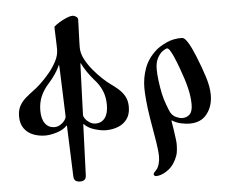

<svg xmlns="http://www.w3.org/2000/svg" viewBox="-61 -725 1290 1089"><g transform="rotate(-5 584.5 -180.5)"><path d="M39 -112Q39 -147 52.5 -171.5Q66 -196 87.5 -214.5Q109 -233 132 -250Q148 -261 173.5 -284.5Q199 -308 225 -339Q251 -370 269 -404Q287 -438 287 -471Q287 -479 286.5 -499.5Q286 -520 285 -543.5Q284 -567 283.5 -584Q283 -601 283 -601Q292 -610 312 -622.5Q332 -635 354 -644.5Q376 -654 390 -654Q401 -654 411 -647Q421 -640 421 -630Q421 -624 420.5 -616.5Q420 -609 420 -601Q420 -601 419.5 -584Q419 -567 418 -543.5Q417 -520 416.5 -499.5Q416 -479 416 -471Q416 -438 434 -404Q452 -370 478 -339Q504 -308 529.5 -284.5Q555 -261 571 -250Q595 -233 616 -214.5Q637 -196 650.5 -171.5Q664 -147 664 -112Q664 -70 644.5 -43Q625 -16 593 -3.5Q561 9 524 9Q496 9 458.5 -2.5Q421 -14 400 -37L398 -36L387 254Q386 272 377 279Q368 286 352 286Q336 286 326.5 279Q317 272 316 254L305 -36L303 -37Q282 -14 244.5 -2.5Q207 9 179 9Q142 9 110 -3.5Q78 -16 58.5 -43Q39 -70 39 -112ZM401 -89Q401 -79 410.5 -66Q420 -53 435.5 -43.5Q451 -34 468 -34Q503 -34 522 -60Q541 -86 541 -134Q541 -178 526 -214.5Q511 -251 479 -285Q460 -307 442.5 -333Q425 -359 414 -382H412Q412 -382 411 -362Q410 -342 409 -310.5Q408 -279 406.5 -243Q405 -207 404 -174Q403 -141 402 -117.5Q401 -94 401 -89ZM162 -134Q162 -86 181.5 -60Q201 -34 235 -34Q252 -34 267.5 -43.5Q283 -53 292.5 -66Q302 -79 302 -89Q302 -94 301 -117.5Q300 -141 299 -174Q298 -207 296.5 -243Q295 -279 294 -310.5Q293 -342 292 -362Q291 -382 291 -382H289Q279 -359 261.5 -333Q244 -307 224 -285Q193 -251 177.5 -214.5Q162 -178 162 -134Z M761 -211Q761 -269 781 -323.5Q801 -378 850 -421Q871 -439 909 -457Q947 -475 997 -475Q1010 -475 1023.5 -456.5Q1037 -438 1049 -412.5Q1061 -387 1070 -365Q1098 -296 1115.5 -240Q1133 -184 1133 -139Q1133 -75 1099 -31Q1065 13 1000 13Q978 13 950.5 7Q923 1 900 -14L898 -12Q902 10 906 37.5Q910 65 913 88Q916 111 916 120Q916 163 908.5 185.5Q901 208 888 228Q871 256 840.5 274.5Q810 293 784 293Q779 293 775 289.5Q771 286 771 282Q771 277 777 269.5Q783 262 787 259Q797 249 803.5 228Q810 207 810 184Q810 154 801.5 100Q793 46 779 -33Q769 -94 765 -140Q761 -186 761 -211ZM840 -309Q840 -284 844.5 -247Q849 -210 857 -171Q864 -138 876.5 -105Q889 -72 894 -62Q906 -40 926.5 -31Q947 -22 960 -22Q987 -22 1003.5 -38.5Q1020 -55 1020 -95Q1020 -139 1007.5 -190Q995 -241 971 -305Q966 -318 958.5 -338Q951 -358 942 -377.5Q933 -397 924.5 -410Q916 -423 909 -423Q901 -423 884 -411Q867 -399 853.5 -374Q840 -349 840 -309Z"/></g></svg>

Font: Monomakh
Style: Regular
Weight: 400
Version: Version 1.200; ttfautohint (v1.8.4.7-5d5b)